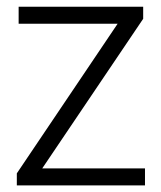

<svg xmlns="http://www.w3.org/2000/svg" viewBox="-20 -562 488 582"><path d="M108 -51.5H419.5V0H31V-36.5L336.5 -490H36.5V-541.5H414V-505Z"/></svg>

Font: Encode Sans Light
Style: Regular
Weight: 300
Designer: Multiple Designers
Foundry: Impallari Type
Version: Version 2.000